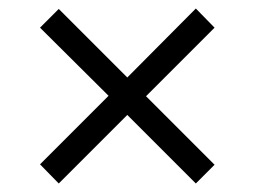

<svg xmlns="http://www.w3.org/2000/svg" viewBox="-20 -584 599 451"><path d="M118 -153 74 -198 235 -359 74 -519 118 -563 279 -402 440 -564 484 -519 323 -358 484 -197 440 -153 279 -314Z"/></svg>

Font: Noto Serif Tamil Medium
Style: Regular
Weight: 500
Designer: Indian Type Foundry, Tom Grace, and the Monotype Design Team
Foundry: Monotype Imaging Inc.
Version: Version 2.004; ttfautohint (v1.8.4.7-5d5b)